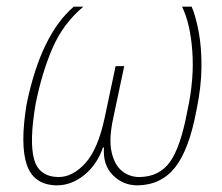

<svg xmlns="http://www.w3.org/2000/svg" viewBox="-20 -547 669 578"><path d="M151 11Q82 10 61 -50Q40 -110 60 -233Q103 -442 202 -527H231Q170 -476 138 -402Q106 -328 87 -233Q68 -121 82.5 -68Q97 -15 156 -14Q199 -14 237 -56Q275 -98 295 -192L328 -348H354L321 -192Q307 -128 316 -89Q325 -50 347.5 -32Q370 -14 400 -14Q460 -15 492 -60Q524 -105 544 -213Q565 -308 559 -392Q553 -476 528 -527H557Q569 -499 578 -452Q587 -405 586.5 -344.5Q586 -284 571 -213Q549 -96 507 -43Q465 10 394 11Q350 11 319.5 -20Q289 -51 293 -103H290Q272 -51 233.5 -20Q195 11 151 11Z"/></svg>

Font: Noto Sans SemiCondensed Thin
Style: Italic
Weight: 100
Width: 4
Italic angle: -12°
Designer: Monotype Design Team
Foundry: Monotype Imaging Inc.
Version: Version 2.013; ttfautohint (v1.8.4.7-5d5b)